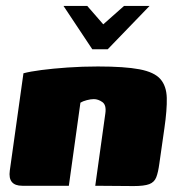

<svg xmlns="http://www.w3.org/2000/svg" viewBox="-20 -626 601 647"><path d="M194 -606H274L328 -544L398 -606H484L343 -460H291ZM55 0Q6 0 13 -51L59 -379Q81 -385 119.5 -390Q158 -395 207.5 -398.5Q257 -402 310 -402Q400 -402 450 -392.5Q500 -383 520.5 -359.5Q541 -336 542 -296Q543 -256 534 -194L517 -75Q513 -45 506.5 -28.5Q500 -12 483 -5.5Q466 1 430 1L301 0L335 -244Q339 -272 325 -282Q311 -292 296 -292Q286 -292 272.5 -288.5Q259 -285 251 -280L212 0Z"/></svg>

Font: Genos Thin Black
Style: Italic
Weight: 900
Italic angle: -8°
Version: Version 1.010